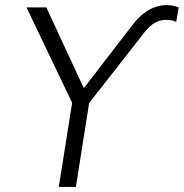

<svg xmlns="http://www.w3.org/2000/svg" viewBox="-20 -734 722 754"><path d="M211 0 269 -367 273 -310 84 -705H162L308 -390H311L501 -637Q522 -664 544 -681Q566 -698 589 -706Q612 -714 635 -714Q645 -714 652.5 -713Q660 -712 667 -710Q674 -708 682 -705L672 -648Q664 -652 654.5 -654Q645 -656 632 -656Q608 -656 588 -644.5Q568 -633 548 -608L315 -310L336 -367L278 0Z"/></svg>

Font: Nunito Sans 7pt SemiCondensed Light
Style: Italic
Weight: 300
Width: 4
Italic angle: -9°
Designer: Vernon Adams
Foundry: Vernon Adams
Version: Version 3.101;gftools[0.9.27]